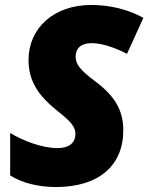

<svg xmlns="http://www.w3.org/2000/svg" viewBox="-20 -744 598 774"><path d="M205 10C379 10 477 -77 477 -219C477 -299 443 -357 364 -416C301 -463 285 -486 285 -516C285 -539 296 -570 350 -570C394 -570 447 -550 492 -527L558 -672C499 -705 425 -724 348 -724C197 -724 95 -631 95 -502C95 -415 138 -357 204 -303C248 -267 284 -241 284 -205C284 -168 259 -147 211 -147C151 -147 73 -176 21 -208V-37C67 -7 134 10 205 10Z"/></svg>

Font: Noto Sans Black
Style: Italic
Weight: 900
Italic angle: -12°
Designer: Monotype Design Team
Foundry: Monotype Imaging Inc.
Version: Version 2.013